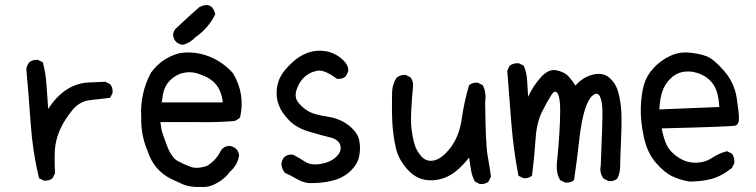

<svg xmlns="http://www.w3.org/2000/svg" viewBox="-20 -732 3040 772"><path d="M156.2 -5.9 136.7 -15.6Q111.3 -122.1 103.5 -233.4Q95.7 -344.7 85.9 -454.1Q87.9 -469.7 97.7 -481.4Q111.3 -493.2 132.8 -491.2L152.3 -481.4Q164.1 -436.5 167 -388.7Q169.9 -340.8 173.8 -293.9Q193.4 -325.2 219.7 -349.6Q246.1 -374 275.9 -386.7Q305.7 -399.4 337.9 -400.4Q370.1 -401.4 403.3 -403.3L422.9 -393.6Q434.6 -379.9 432.6 -358.4L422.9 -338.9Q386.7 -334 343.3 -329.6Q299.8 -325.2 270 -288.1Q240.2 -251 224.6 -217.8Q209 -184.6 203.1 -150.4Q197.3 -116.2 201.2 -35.2L191.4 -15.6Q177.7 -3.9 156.2 -5.9Z M781.2 -703.1Q832 -729.5 845.7 -674.8Q818.4 -619.1 766.6 -583Q744.1 -558.6 714.8 -551.8Q680.7 -556.6 675.8 -590.8Q676.8 -611.3 693.4 -623Q736.3 -664.1 781.2 -703.1ZM703.1 -518.6Q763.7 -527.3 821.3 -504.9Q877 -482.4 917 -437.5Q966.8 -353.5 945.3 -259.8Q935.5 -250 921.9 -245.1Q842.8 -239.3 764.6 -241.2H625Q626 -230.5 628.9 -213.9Q631.8 -197.3 650.9 -147.5Q669.9 -97.7 694.8 -84.5Q719.7 -71.3 745.6 -61.5Q771.5 -51.8 811.5 -64.5Q845.7 -85 864.3 -119.1Q875 -143.6 902.3 -145.5Q936.5 -140.6 941.4 -107.4Q935.5 -68.4 904.3 -41Q881.8 -10.7 848.6 5.9Q819.3 22.5 786.1 19.5Q743.2 21.5 714.8 8.8Q686.5 -3.9 669.9 -11.7Q598.6 -46.9 574.2 -123Q545.9 -188.5 547.9 -259.8Q542 -355.5 586.9 -439.5Q630.9 -500 703.1 -518.6ZM790 -430.7Q747.1 -450.2 702.1 -434.6Q637.7 -406.2 632.8 -335L629.9 -320.3H752.9H876Q869.1 -377.9 835 -406.2Q814.5 -422.9 790 -430.7Z M1218.8 3.9Q1193.4 0 1170.9 -13.7Q1148.4 -27.3 1125 -37.1Q1113.3 -52.7 1111.3 -72.3Q1113.3 -88.9 1123 -100.6Q1136.7 -112.3 1158.2 -110.4Q1183.6 -96.7 1207 -81.5Q1230.5 -66.4 1269 -72.8Q1307.6 -79.1 1331.1 -100.6Q1354.5 -122.1 1348.6 -146.5Q1342.8 -170.9 1306.6 -179.7Q1270.5 -188.5 1221.2 -203.1Q1171.9 -217.8 1141.6 -249Q1111.3 -280.3 1100.6 -310.5Q1089.8 -340.8 1092.8 -371.1Q1095.7 -401.4 1108.4 -424.8Q1121.1 -448.2 1151.4 -477.5Q1181.6 -506.8 1216.3 -519.5Q1251 -532.2 1288.1 -526.4Q1325.2 -520.5 1354.5 -495.1Q1383.8 -469.7 1379.9 -444.3L1370.1 -424.8Q1356.4 -413.1 1335 -415Q1285.2 -452.1 1257.3 -447.8Q1229.5 -443.4 1207.5 -425.3Q1185.5 -407.2 1173.3 -373.5Q1161.1 -339.8 1182.1 -316.4Q1203.1 -293 1225.6 -281.7Q1248 -270.5 1298.3 -262.7Q1348.6 -254.9 1383.8 -226.6Q1418.9 -198.2 1424.8 -166Q1430.7 -133.8 1423.8 -102.1Q1417 -70.3 1387.7 -43Q1358.4 -15.6 1313.5 -4.9Q1268.6 5.9 1218.8 3.9Z M1909.2 7.8 1889.6 -2Q1877.9 -23.4 1874 -47.9Q1870.1 -72.3 1866.2 -98.6Q1819.3 -39.1 1775.9 -20.5Q1732.4 -2 1690.4 -8.8Q1648.4 -15.6 1615.2 -54.2Q1582 -92.8 1572.3 -134.8Q1562.5 -176.8 1558.6 -222.7Q1554.7 -268.6 1556.6 -364.3Q1558.6 -395.5 1574.2 -418.9Q1589.8 -432.6 1611.3 -430.7L1630.9 -420.9Q1642.6 -405.3 1640.6 -383.8Q1629.9 -266.6 1633.3 -227.5Q1636.7 -188.5 1645.5 -156.2Q1654.3 -124 1675.8 -101.6Q1697.3 -79.1 1729 -87.9Q1760.7 -96.7 1793.9 -141.6Q1827.1 -186.5 1836.9 -255.9Q1846.7 -325.2 1866.2 -389.6Q1879.9 -401.4 1901.4 -399.4L1920.9 -389.6Q1936.5 -360.4 1930.7 -321.3Q1932.6 -151.4 1940.4 -107.9Q1948.2 -64.5 1954.1 -21.5L1944.3 -2Q1930.7 9.8 1909.2 7.8Z M2252.9 2 2232.4 -7.8Q2214.8 -35.2 2219.7 -82.5Q2224.6 -129.9 2228.5 -185.5Q2232.4 -241.2 2232.4 -290Q2232.4 -338.9 2222.2 -356Q2211.9 -373 2197.3 -350.6Q2182.6 -328.1 2160.2 -284.2Q2137.7 -240.2 2133.3 -171.4Q2128.9 -102.5 2119.1 -25.4Q2105.5 -13.7 2084 -15.6L2064.5 -25.4Q2044.9 -127.9 2036.1 -235.4Q2027.3 -342.8 2019.5 -448.2L2029.3 -467.8Q2044.9 -479.5 2066.4 -477.5L2085.9 -467.8Q2097.7 -440.4 2099.6 -407.2Q2101.6 -374 2103.5 -342.8Q2123 -385.7 2154.3 -420.9Q2185.5 -456.1 2217.8 -449.2Q2250 -442.4 2265.6 -425.3Q2281.2 -408.2 2293.9 -387.7Q2321.3 -420.9 2362.3 -431.6Q2403.3 -442.4 2429.7 -419.9Q2456.1 -397.5 2465.8 -361.3Q2475.6 -325.2 2478 -286.1Q2480.5 -247.1 2477.1 -168.9Q2473.6 -90.8 2473.6 -64Q2473.6 -37.1 2461.9 -13.7Q2448.2 -2 2426.8 -3.9L2407.2 -13.7Q2389.6 -35.2 2395.5 -66.4Q2403.3 -249 2402.3 -287.1Q2401.4 -325.2 2392.1 -344.2Q2382.8 -363.3 2364.3 -349.1Q2345.7 -335 2331.5 -290Q2317.4 -245.1 2308.6 -165.5Q2299.8 -85.9 2288.1 -7.8Q2274.4 3.9 2252.9 2Z M2752 -2Q2716.8 -7.8 2684.6 -22.5Q2652.3 -37.1 2617.2 -77.6Q2582 -118.2 2568.4 -182.6Q2554.7 -247.1 2556.6 -300.8Q2558.6 -354.5 2569.3 -391.6Q2580.1 -428.7 2608.4 -459Q2636.7 -489.3 2673.8 -506.8Q2710.9 -524.4 2751.5 -520.5Q2792 -516.6 2820.8 -505.9Q2849.6 -495.1 2891.1 -447.3Q2932.6 -399.4 2941.9 -339.8Q2951.2 -280.3 2951.2 -255.9Q2951.2 -231.4 2937 -227.1Q2922.9 -222.7 2640.6 -215.8Q2646.5 -184.6 2656.2 -159.2Q2666 -133.8 2686.5 -115.2Q2707 -96.7 2731 -86.4Q2754.9 -76.2 2786.1 -78.1Q2817.4 -80.1 2844.7 -98.1Q2872.1 -116.2 2903.3 -124L2922.9 -114.3Q2934.6 -98.6 2932.6 -76.2L2922.9 -56.6Q2877.9 -21.5 2837.9 -11.7Q2797.9 -2 2752 -2ZM2872.1 -301.8Q2870.1 -340.8 2860.8 -367.2Q2851.6 -393.6 2831.1 -412.1Q2810.5 -430.7 2781.2 -439.5Q2752 -448.2 2723.6 -442.4Q2695.3 -436.5 2673.8 -414.1Q2652.3 -391.6 2643.1 -364.3Q2633.8 -336.9 2630.9 -292Z"/></svg>

Font: NaikaiFont
Style: Regular
Weight: 400
Version: Version 1.67